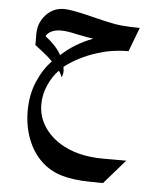

<svg xmlns="http://www.w3.org/2000/svg" viewBox="-51 -380 678 796"><g transform="rotate(5 287.5 17.5)"><path d="M495 269 407 370 349 369Q281 368 233 353.5Q185 339 149 305Q111 269 90.5 215Q70 161 70 99Q70 32 93 -22.5Q116 -77 152 -114Q138 -129 112 -149.5Q86 -170 78 -176V-223Q78 -263 102 -294Q134 -335 184 -335Q215 -335 299 -314Q366 -297 397.5 -291.5Q429 -286 466 -285L503 -284L465 -184Q460 -184 442 -183.5Q424 -183 395 -178.5Q366 -174 335 -164Q261 -141 202 -96Q204 -84 204 -79Q204 -68 201.5 -61Q199 -54 198 -52Q197 -55 193 -64Q189 -73 184 -78Q159 -53 141.5 -14Q124 25 124 67Q124 115 148.5 155Q173 195 217 223Q290 269 399 269ZM184 -143Q238 -194 315 -223Q296 -225 247 -235Q204 -245 180 -245Q154 -245 137.5 -236Q121 -227 117 -216Q163 -181 184 -143Z"/></g></svg>

Font: Katibeh
Style: Regular
Weight: 400
Designer: Arabic design by Kourosh Beigpour, Latin design by Eduardo Tunni, engineering by Lasse Fister
Version: Version 1.000